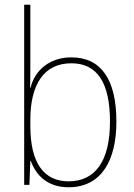

<svg xmlns="http://www.w3.org/2000/svg" viewBox="-20 -780 565 810"><path d="M108 -509V-760H82V0H104L108 -101H110C133 -37 184 10 269 10C408 10 471 -103 471 -267C471 -444 407 -538 281 -538C191 -538 127 -485 109 -410H107C108 -438 108 -481 108 -509ZM281 -513C391 -513 444 -430 444 -267C444 -102 383 -15 269 -15C165 -15 108 -93 108 -248V-274C108 -422 164 -513 281 -513Z"/></svg>

Font: Noto Sans Gurmukhi SemiCondensed Thin
Style: Regular
Weight: 100
Width: 4
Designer: Jelle Bosma - Monotype Design Team
Foundry: Monotype Imaging Inc.
Version: Version 2.004